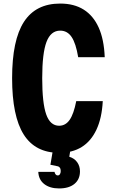

<svg xmlns="http://www.w3.org/2000/svg" viewBox="-20 -839 640 1078"><path d="M312 19Q178 19 113 -84Q48 -187 48 -400Q48 -614 114.5 -716.5Q181 -819 318 -819Q396 -819 450 -785Q504 -751 534 -684.5Q564 -618 568 -518H419Q406 -596 382 -631.5Q358 -667 318 -667Q265 -667 241 -603.5Q217 -540 217 -400Q217 -260 239.5 -196.5Q262 -133 312 -133Q348 -133 371 -166Q394 -199 408 -271H557Q552 -176 521.5 -111Q491 -46 438.5 -13.5Q386 19 312 19ZM281 -20H379L369 41Q398 50 413.5 72Q429 94 429 123Q429 168 398 193.5Q367 219 312 219Q260 219 228.5 194.5Q197 170 195 126H286Q288 135 292.5 140.5Q297 146 304 146Q312 146 316.5 139Q321 132 321 121Q321 109 315.5 102Q310 95 301 94L263 86Z"/></svg>

Font: Martian Mono Condensed
Style: Bold
Weight: 700
Width: 3
Designer: Roman Shamin
Foundry: Evil Martians
Version: Version 1.000